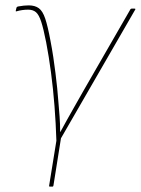

<svg xmlns="http://www.w3.org/2000/svg" viewBox="-20 -510 524 715"><path d="M166 185Q162 185 163 181L190 14Q188 -50 183 -114.5Q178 -179 170 -239.5Q162 -300 152 -352Q142 -403 133.5 -429Q125 -455 114 -464.5Q103 -474 85 -474Q63 -474 42 -468Q40 -467 39 -468Q38 -469 39 -471L41 -480Q42 -485 48 -486Q59 -488 68.5 -489Q78 -490 87 -490Q110 -490 124.5 -479.5Q139 -469 148.5 -440.5Q158 -412 168 -358Q174 -327 178.5 -297Q183 -267 186.5 -238.5Q190 -210 193 -182Q195 -157 197.5 -130Q200 -103 202 -75Q204 -47 204 -19H205Q217 -41 230 -64.5Q243 -88 258.5 -115Q274 -142 292 -174L466 -476Q468 -478 471 -478H481Q485 -478 484 -475L207 5L179 181Q178 185 176 185Z"/></svg>

Font: Sofia Sans Hairline
Style: Italic
Weight: 1
Italic angle: -9°
Designer: Botio Nikoltchev, Ani Petrova
Foundry: lettersoup
Version: Version 4.102